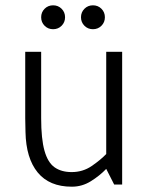

<svg xmlns="http://www.w3.org/2000/svg" viewBox="-20 -695 550 723"><path d="M250 8Q166 8 122 -45.5Q78 -99 76 -198L75 -250V-500H135V-250Q135 -172 147.5 -127.5Q160 -83 185.5 -65Q211 -47 250 -47Q292 -47 325.5 -70Q359 -93 380 -115V-500H440V0H410L380 -59Q355 -33 322 -12.5Q289 8 251 8H250ZM180 -585Q161 -585 148 -598Q135 -611 135 -630Q135 -649 148 -662Q161 -675 180 -675Q199 -675 212 -662Q225 -649 225 -630Q225 -611 212 -598Q199 -585 180 -585ZM330 -585Q311 -585 298 -598Q285 -611 285 -630Q285 -649 298 -662Q311 -675 330 -675Q349 -675 362 -662Q375 -649 375 -630Q375 -611 362 -598Q349 -585 330 -585Z"/></svg>

Font: Epunda Sans Light
Style: Regular
Weight: 300
Designer: Simon Atzbach
Foundry: typofactur
Version: Version 2.204; ttfautohint (v1.8.4.7-5d5b)